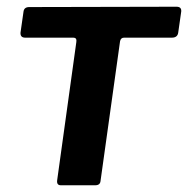

<svg xmlns="http://www.w3.org/2000/svg" viewBox="-20 -551 559 571"><path d="M491 -439H349Q339 -439 337 -428L279 -13Q278 0 263 0H161Q148 0 150 -15L207 -426Q208 -432 206 -435.5Q204 -439 197 -439H55Q40 -439 41 -454L50 -517Q52 -530 67 -530L505 -531Q520 -531 519 -517L510 -454Q508 -439 491 -439Z"/></svg>

Font: Libre Franklin SemiBold
Style: Italic
Weight: 600
Italic angle: -8°
Designer: Pablo Impallari, Rodrigo Fuenzalida, Nhung Nguyen
Foundry: Impallari Type
Version: Version 3.000